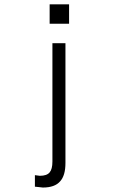

<svg xmlns="http://www.w3.org/2000/svg" viewBox="-20 -716 540 878"><path d="M139.6 137.7 158.2 139.6 175.8 141.6Q230.5 141.6 254.9 113.3Q279.3 86.9 279.3 29.3V-518.6H219.7V22.5Q219.7 57.6 207 72.3Q194.3 87.9 162.1 87.9L139.6 85ZM207 -607.4H295.9V-696.3H207Z"/></svg>

Font: DotumChe
Style: Regular
Weight: 400
Monospace: yes
Version: Version 2.21